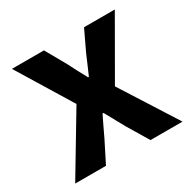

<svg xmlns="http://www.w3.org/2000/svg" viewBox="-130 -690 821 821"><g transform="rotate(-30 281.0 -280.0)"><path d="M16 0H168L220 -103C236 -136 251 -169 267 -201H272C290 -169 308 -135 326 -103L388 0H546L371 -275L535 -560H383L336 -461C323 -429 308 -397 295 -366H291C274 -397 257 -429 241 -461L185 -560H27L191 -292Z"/></g></svg>

Font: Noto Sans JP
Style: Bold
Weight: 700
Designer: Ryoko NISHIZUKA  (kana, bopomofo & ideographs); Paul D. Hunt (Latin, Greek & Cyrillic); Sandoll Communications , Soo-you
Foundry: Adobe
Version: Version 2.002;hotconv 1.0.116;makeotfexe 2.5.65601